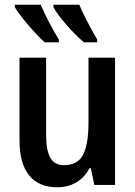

<svg xmlns="http://www.w3.org/2000/svg" viewBox="-20 -786 575 816"><path d="M469 0H381L366 -71H360Q339 -31 303.5 -10.5Q268 10 223 10Q145 10 104 -40.5Q63 -91 63 -188V-541H176V-211Q176 -147 194 -115.5Q212 -84 251 -84Q310 -84 333 -128Q356 -172 356 -265V-541H469ZM230 -618V-606H170Q138 -635 97.5 -682.5Q57 -730 43 -756V-766H153Q185 -692 230 -618ZM393 -618V-606H337Q303 -634 262 -681Q221 -728 207 -756V-766H317Q329 -737 351 -694.5Q373 -652 393 -618Z"/></svg>

Font: Noto Sans Display Medium Narrow
Style: Regular
Weight: 500
Width: 4
Designer: Monotype Design team
Foundry: Monotype Imaging Inc.
Version: Version 1.000